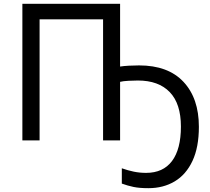

<svg xmlns="http://www.w3.org/2000/svg" viewBox="-20 -734 1096 1004"><path d="M608 -386Q627 -389 654.5 -390.5Q682 -392 707 -392Q859 -392 939.5 -306Q1020 -220 1020 -71Q1020 36 986.5 107.5Q953 179 893.5 214.5Q834 250 756 250Q709 250 678 243.5Q647 237 617 226V146Q648 157 679 163.5Q710 170 744 170Q833 170 879.5 108Q926 46 926 -72Q926 -192 867.5 -252.5Q809 -313 701 -313Q680 -313 651.5 -311.5Q623 -310 608 -306V0H519V-633H187V0H97V-714H608Z"/></svg>

Font: Noto Sans
Style: Regular
Weight: 400
Designer: Monotype Design Team
Foundry: Monotype Imaging Inc.
Version: Version 2.007